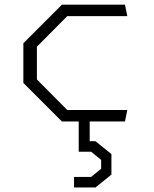

<svg xmlns="http://www.w3.org/2000/svg" viewBox="-20 -520 660 822"><path d="M80 -165V-335L245 -500H515L525 -451H268L138 -320V-180L268 -49H525L515 0H245ZM297 237.5H370L413 202.5V164.5L370 129.5H317V-24H364V98L354.5 84.5H388.5L457 139.5V227.5L389 282.5H297Z"/></svg>

Font: Monaspace Krypton Var
Style: Regular
Weight: 400
Designer: Riley Cran and the Lettermatic Team
Version: Version 1.101 (Monaspace Krypton Var)